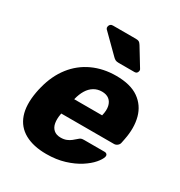

<svg xmlns="http://www.w3.org/2000/svg" viewBox="-178 -874 947 1009"><g transform="rotate(30 296.0 -370.0)"><path d="M248 10Q169.6 10 117.5 -18.7Q65.4 -47.4 45.6 -104.1Q25.9 -160.7 41.1 -244.4Q42.5 -251.2 44.6 -261.9Q46.6 -272.5 48.8 -278.8Q68.8 -358 112.7 -414.4Q156.6 -470.8 220.7 -500.4Q284.9 -530 362.4 -530Q449.9 -530 499.7 -494.9Q549.5 -459.9 565.7 -399.7Q581.9 -339.5 566.5 -263.3L561.6 -238.9Q559.6 -228.3 550.4 -221Q541.1 -213.8 530.5 -213.8H210.7Q210.7 -213.1 210.2 -211Q209.7 -208.9 209.4 -206.9Q204.2 -177.5 208.3 -153.9Q212.4 -130.2 228.1 -116.3Q243.9 -102.4 270.6 -102.4Q290.5 -102.4 305.4 -108.5Q320.4 -114.6 331 -123.2Q341.6 -131.9 348.6 -138Q360 -148.5 366.1 -151Q372.3 -153.5 383.9 -153.5H508Q517.6 -153.5 522.6 -147.7Q527.6 -141.9 525 -132.2Q520.4 -115.1 499.7 -90.9Q479 -66.6 443.1 -43.5Q407.2 -20.4 358 -5.2Q308.7 10 248 10ZM232.1 -312.9H401.4L401.8 -315Q409.8 -347.5 404.4 -371.3Q399 -395 382.5 -407.9Q366 -420.8 339.1 -420.8Q312.2 -420.8 290.9 -407.9Q269.5 -395 255 -371.3Q240.5 -347.5 232.5 -315ZM339.3 -595Q325.5 -595 318.6 -598.7Q311.6 -602.4 304.6 -609.4L195.8 -717.2Q191.3 -723 192.6 -730.7Q196 -750 214.9 -750H353.5Q366 -750 372.6 -746.6Q379.2 -743.2 386.5 -731.4L451.5 -624.8Q455.9 -618.6 453.9 -610.6Q450.5 -595 434.9 -595Z"/></g></svg>

Font: Rubik Light
Style: Italic
Weight: 300
Italic angle: -12°
Designer: Hubert and Fischer
Foundry: Hubert and Fischer
Version: Version 2.300;gftools[0.9.30]